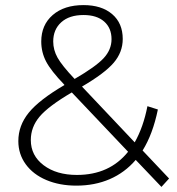

<svg xmlns="http://www.w3.org/2000/svg" viewBox="-20 -724 695 754"><path d="M614 10 513 -96Q470 -46 411 -20.5Q352 5 280 5Q214 5 162 -17Q110 -39 81 -79Q52 -119 52 -170Q52 -231 93 -281.5Q134 -332 233 -390L232 -392Q180 -446 161 -482.5Q142 -519 142 -561Q142 -626 187 -665Q232 -704 308 -704Q379 -704 420.5 -668.5Q462 -633 462 -571Q462 -519 426.5 -477.5Q391 -436 302 -384L509 -165Q543 -225 559 -307L600 -294Q580 -197 540 -133L644 -23ZM189 -561Q189 -528 206 -497.5Q223 -467 273 -414Q356 -462 387 -495.5Q418 -529 418 -570Q418 -614 389 -639.5Q360 -665 308 -665Q252 -665 220.5 -636.5Q189 -608 189 -561ZM282 -37Q410 -37 483 -128L262 -361Q170 -307 135.5 -266Q101 -225 101 -174Q101 -113 151.5 -75Q202 -37 282 -37Z"/></svg>

Font: Hilab Light
Style: Regular
Weight: 300
Designer: Cristianderson Lima
Foundry: Cristianderson
Version: Version 1.0